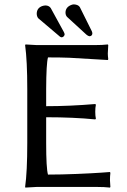

<svg xmlns="http://www.w3.org/2000/svg" viewBox="-20 -850 578 873"><path d="M189.9 -200.2Q189.9 -84.5 198.2 -56.2Q258.3 -56.2 328.6 -59.1Q398.9 -62 439.5 -64.9L480 -67.9L481.9 -64Q480 -47.9 480 -30.8Q480 -25.4 481.9 0L480 2.9Q455.6 0 419.9 0H147L95.2 2.9L94.2 0Q104 -68.4 104 -200.2V-444.8Q104 -573.7 94.2 -645L96.2 -647.9Q98.1 -647.9 147 -645H410.2Q446.3 -645 470.2 -647.9L472.2 -645Q470.2 -617.2 470.2 -606.9Q470.2 -596.2 472.2 -581.1L470.2 -577.1Q470.2 -577.1 295.4 -587.4Q242.7 -589.4 198.2 -588.9Q190.4 -561.5 189.9 -444.8V-367.2Q295.9 -367.2 413.1 -377L416 -374Q413.1 -360.4 413.1 -341.8Q413.1 -323.2 416 -310.1L413.1 -307.1Q314.5 -316.9 189.9 -316.9ZM147 -787.1Q147 -813 171.4 -822.3Q179.7 -825.2 188 -825.2Q203.6 -824.2 210.9 -813L270.5 -704.1Q273.9 -697.3 273.9 -692.9Q271.5 -682.6 261.2 -680.2Q256.3 -680.7 252.9 -683.1L153.8 -767.1Q147.5 -774.9 147 -787.1ZM277.8 -792Q277.8 -817.4 304.2 -827.6Q311 -830.1 315.9 -830.1Q335.4 -829.1 342.8 -817.9L397.5 -708Q399.9 -703.1 399.9 -696.8Q398.4 -686 387.2 -685.1Q380.4 -686 373 -692.4L285.2 -772.9Q278.3 -779.8 277.8 -792Z"/></svg>

Font: Linux Biolinum Capitals O
Style: Small Caps
Weight: 400
Designer: Philipp H. Poll
Foundry: Philipp H. Poll
Version: Version 1.0.4